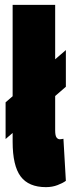

<svg xmlns="http://www.w3.org/2000/svg" viewBox="-20 -760 303 790"><path d="M169 10Q98 10 65 -34Q32 -78 32 -177V-213L3 -188V-339L32 -364V-740H207V-516L251 -554V-403L207 -365V-224Q207 -202 212.5 -194.5Q218 -187 226 -187Q231 -187 241 -189L251 -16Q239 -7 217 1.5Q195 10 169 10Z"/></svg>

Font: Georama ExtraCondensed Black
Style: Regular
Weight: 900
Width: 2
Designer: Jean-Baptiste Levee
Foundry: Production Type
Version: Version 1.000